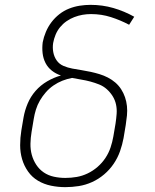

<svg xmlns="http://www.w3.org/2000/svg" viewBox="-20 -763 640 791"><path d="M249 8Q219 8 190 2Q161 -4 136.5 -18.5Q112 -33 95.5 -56.5Q79 -80 71 -107.5Q63 -135 63 -165Q63 -195 68 -226L77 -279Q82 -308 94 -336.5Q106 -365 126.5 -388.5Q147 -412 174.5 -428Q202 -444 231 -452Q210 -459 193.5 -472Q177 -485 167.5 -503.5Q158 -522 155.5 -544Q153 -566 156 -589Q160 -610 169 -631.5Q178 -653 192 -671.5Q206 -690 224.5 -704.5Q243 -719 264.5 -727.5Q286 -736 308.5 -739.5Q331 -743 353 -743Q402 -743 447 -730Q492 -717 533 -694L512 -661Q476 -680 437 -692.5Q398 -705 355 -705Q337 -705 320 -702Q303 -699 286 -692.5Q269 -686 254 -675.5Q239 -665 227.5 -651Q216 -637 209 -620Q202 -603 199 -586Q196 -567 199.5 -548Q203 -529 213.5 -514Q224 -499 241.5 -491.5Q259 -484 278 -480.5Q297 -477 316 -474Q335 -471 353.5 -467Q372 -463 390 -457.5Q408 -452 424.5 -443.5Q441 -435 455 -423Q469 -411 479 -395.5Q489 -380 495 -362.5Q501 -345 503 -326Q505 -307 503 -287Q501 -267 498 -248L489 -194Q484 -167 474.5 -140Q465 -113 448.5 -88.5Q432 -64 409 -44.5Q386 -25 359.5 -13Q333 -1 305 3.5Q277 8 249 8ZM249 -30Q273 -30 296 -34Q319 -38 341 -48.5Q363 -59 382 -75.5Q401 -92 414.5 -112.5Q428 -133 435.5 -155.5Q443 -178 447 -201L456 -254Q459 -274 460.5 -294Q462 -314 458 -332.5Q454 -351 444 -367Q434 -383 420 -395.5Q406 -408 388.5 -415Q371 -422 352.5 -427Q334 -432 315 -435Q296 -438 277 -442Q256 -438 237 -430.5Q218 -423 200.5 -411Q183 -399 169 -383Q155 -367 144.5 -349Q134 -331 128 -311.5Q122 -292 119 -273L110 -219Q106 -195 105.5 -171Q105 -147 111 -125Q117 -103 129.5 -84Q142 -65 160.5 -52.5Q179 -40 202 -35Q225 -30 249 -30Z"/></svg>

Font: Iosevka Curly XLtExObl
Style: Regular
Weight: 200
Width: 7
Italic angle: -9°
Monospace: yes
Designer: Belleve Invis
Foundry: Belleve Invis
Version: Version 11.0.1; ttfautohint (v1.8.3)